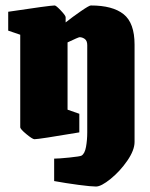

<svg xmlns="http://www.w3.org/2000/svg" viewBox="-20 -496 547 702"><path d="M178 166V84Q195 84 234 80Q273 76 278 73Q290 66 294.5 41Q299 16 299 -12V-331Q299 -347 290 -353.5Q281 -360 271 -360Q267 -360 227 -341V-95L270 -80V-12Q122 13 106 13Q99 13 76.5 -5.5Q54 -24 54 -31V-369L10 -384V-453Q163 -476 180 -476Q185 -476 202.5 -457.5Q220 -439 220 -433V-414Q245 -434 275.5 -455Q306 -476 312 -476Q392 -476 432 -444Q472 -412 472 -333V23Q472 53 445.5 91.5Q419 130 384.5 158Q350 186 331 186Q313 186 267.5 180Q222 174 178 166Z"/></svg>

Font: Grenze Black
Style: Regular
Weight: 900
Designer: Renata Polastri
Foundry: Omnibus-Type
Version: Version 1.002; ttfautohint (v1.8)